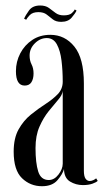

<svg xmlns="http://www.w3.org/2000/svg" viewBox="-20 -650 374 681"><path d="M129 10.5Q87.5 10.5 58 -18Q28.5 -46.5 28.5 -112Q28.5 -160 46 -191.2Q63.5 -222.5 89.5 -243.5Q115.5 -264.5 141.5 -281.2Q167.5 -298 185 -316.2Q202.5 -334.5 202.5 -360.5Q202.5 -399.5 198.2 -434.8Q194 -470 181.8 -492.5Q169.5 -515 146 -515Q122.5 -515 103.8 -496.5Q85 -478 85 -453Q85 -435 92 -421.5Q99 -408 99 -389.5Q99 -370.5 91.5 -358.5Q84 -346.5 67.5 -346.5Q36.5 -346.5 36.5 -397.5Q36.5 -431.5 52 -461Q67.5 -490.5 94.8 -508.5Q122 -526.5 158.5 -526.5Q210 -526.5 243.8 -484.8Q277.5 -443 277.5 -354V-44.5Q277.5 -24.5 283.5 -16.2Q289.5 -8 298 -8Q304.5 -8 311.2 -11.2Q318 -14.5 321 -17.5L326.5 -8.5Q322 -3.5 308 1.5Q294 6.5 274 6.5Q249 6.5 228.2 -6.2Q207.5 -19 207 -50.5Q202.5 -33 184 -11.2Q165.5 10.5 129 10.5ZM153 -11.5Q172.5 -11.5 187.5 -31Q202.5 -50.5 202.5 -69.5V-327.5Q201 -313 186.2 -296Q171.5 -279 152.8 -255.8Q134 -232.5 120 -200.8Q106 -169 106 -125Q106 -72 115.5 -41.8Q125 -11.5 153 -11.5ZM197 -572.5Q178.5 -572.5 167.5 -581.2Q156.5 -590 145.5 -598.5Q134.5 -607 116 -607Q95.5 -607 85.2 -596Q75 -585 73 -580L65.5 -583.5Q70 -595 82.8 -612.8Q95.5 -630.5 122.5 -630.5Q141.5 -630.5 153.5 -621.8Q165.5 -613 177 -604.2Q188.5 -595.5 206 -595.5Q226 -595.5 234.8 -603.5Q243.5 -611.5 245 -616.5L251.5 -612.5Q247 -602.5 234.2 -587.5Q221.5 -572.5 197 -572.5Z"/></svg>

Font: Imbue 100pt
Style: Regular
Weight: 400
Designer: Tyler Finck
Foundry: Etcetera Type Company
Version: Version 1.102; ttfautohint (v1.8.3)